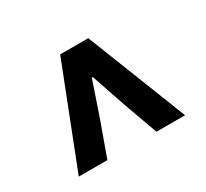

<svg xmlns="http://www.w3.org/2000/svg" viewBox="-91 -802 705 657"><g transform="rotate(-30 261.5 -473.0)"><path d="M52 -276 206 -670H317L472 -276H359L310 -412L264 -547H260L214 -412L165 -276Z"/></g></svg>

Font: Assistant ExtraLight
Style: Bold
Weight: 700
Version: Version 3.000